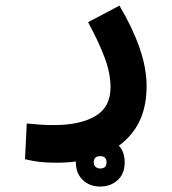

<svg xmlns="http://www.w3.org/2000/svg" viewBox="-20 -351 626 697"><path d="M186.5 239.7Q147.5 239.7 122.8 236.6Q98.1 233.4 70.8 227.1L77.1 97.2Q105 99.6 124.5 101.3Q144 103 176.8 103Q270.5 103 325.9 70.6Q381.3 38.1 381.3 -34.2Q381.3 -83.5 360.6 -139.9Q339.8 -196.3 299.8 -270.5L413.6 -330.6Q460.4 -252 486.3 -178Q512.2 -104 512.2 -38.1Q512.2 55.2 470.5 116.9Q428.7 178.7 355.2 209.2Q281.7 239.7 186.5 239.7ZM343.8 326.2Q305.2 326.2 280.3 302.2Q255.4 278.3 255.4 238.3Q255.4 198.2 281 174.3Q306.6 150.4 343.8 150.4Q381.3 150.4 407 173.3Q432.6 196.3 432.6 238.3Q432.6 279.8 407 303Q381.3 326.2 343.8 326.2ZM343.8 260.7Q366.7 260.7 366.7 238.3Q366.7 215.8 344.2 215.8Q320.3 215.8 320.3 238.3Q320.3 249.5 327.4 255.1Q334.5 260.7 343.8 260.7Z"/></svg>

Font: Cascadia Mono
Style: Bold
Weight: 700
Monospace: yes
Designer: Aaron Bell
Foundry: Saja Typeworks
Version: Version 2404.023; ttfautohint (v1.8.4)